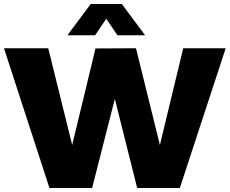

<svg xmlns="http://www.w3.org/2000/svg" viewBox="-23 -943 1152 963"><path d="M-3 -701H219L339 -216L456 -700L659 -701L779 -216L896 -701H1109L879 0H665L553 -447L439 0H225ZM315 -766 432 -923H588L705 -766H566L510 -849L454 -766Z"/></svg>

Font: Trueno
Style: ExBd
Weight: 800
Designer: Julieta Ulanovsky
Foundry: Julieta Ulanovsky
Version: Version 3.001b